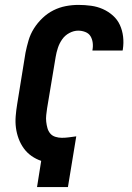

<svg xmlns="http://www.w3.org/2000/svg" viewBox="-20 -763 540 783"><path d="M131 0 148 -107Q127 -114 108.5 -127Q90 -140 77 -158Q64 -176 56 -197.5Q48 -219 45 -242Q42 -265 44 -289.5Q46 -314 50 -338L84 -548Q89 -573 96.5 -598.5Q104 -624 118.5 -647Q133 -670 153.5 -689.5Q174 -709 198 -721Q222 -733 248 -738Q274 -743 300 -743Q326 -743 351.5 -739.5Q377 -736 399.5 -726Q422 -716 440.5 -699.5Q459 -683 469 -661Q479 -639 482 -613.5Q485 -588 481 -562L480 -557H357V-559Q360 -574 358 -589Q356 -604 349 -615.5Q342 -627 328 -632.5Q314 -638 299 -638Q281 -638 263 -628.5Q245 -619 233.5 -602.5Q222 -586 216 -567.5Q210 -549 207 -531L172 -321Q170 -307 168.5 -293.5Q167 -280 168.5 -266.5Q170 -253 173.5 -240.5Q177 -228 185 -218.5Q193 -209 206 -205Q219 -201 232 -201Q247 -201 261.5 -203Q276 -205 291 -207L257 0Z"/></svg>

Font: Iosevka SS18 Extrabold
Style: Italic
Weight: 800
Italic angle: -9°
Monospace: yes
Designer: Belleve Invis
Foundry: Belleve Invis
Version: Version 25.1.1; ttfautohint (v1.8.4)